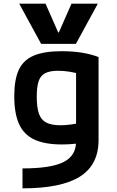

<svg xmlns="http://www.w3.org/2000/svg" viewBox="-20 -810 640 1050"><path d="M85 -790H229L298 -633H302L371 -790H515L395 -570H205ZM103 111Q258 111 327 76.5Q396 42 396 -36V-467L432 -402Q390 -413 359 -418Q328 -423 299 -423Q253 -423 227.5 -410Q202 -397 191.5 -366.5Q181 -336 181 -281Q181 -222 193 -188Q205 -154 233.5 -139.5Q262 -125 311 -125Q338 -125 367 -129Q396 -133 437 -141L450 -32Q421 -27 388 -23.5Q355 -20 319 -20Q226 -20 168.5 -46.5Q111 -73 84.5 -131Q58 -189 58 -284Q58 -375 83 -428.5Q108 -482 165 -506Q222 -530 318 -530Q436 -530 519 -498V-44Q519 91 417.5 155.5Q316 220 103 220Z"/></svg>

Font: M PLUS Code Latin Expanded SemiBold
Style: Regular
Weight: 600
Width: 7
Designer: Coji Morishita
Foundry: UNDERFOREST DESIGN
Version: Version 1.002; ttfautohint (v1.8.3)